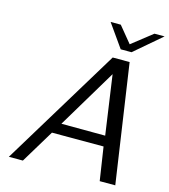

<svg xmlns="http://www.w3.org/2000/svg" viewBox="-128 -995 964 1096"><g transform="rotate(15 354.0 -447.0)"><path d="M389 -894H449L527 -799L648 -894H708L549 -758H485ZM27 0 453 -701H553L656 0H564L534 -197H229L110 0ZM268 -260 527 -259Q477 -604 477 -609Q318 -344 268 -260Z"/></g></svg>

Font: Coval
Style: Light Italic
Weight: 300
Foundry: Context Ltd
Version: Version 001.000